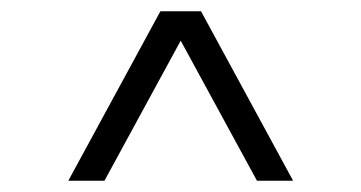

<svg xmlns="http://www.w3.org/2000/svg" viewBox="-20 -720 640 340"><path d="M101 -400H165L300 -648L435 -400H499L336 -700H264Z"/></svg>

Font: CommitMonoV142 ExtLt
Style: Regular
Weight: 200
Monospace: yes
Designer: Eigil Nikolajsen
Foundry: Eigil Nikolajsen
Version: Version 1.142